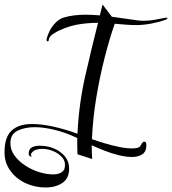

<svg xmlns="http://www.w3.org/2000/svg" viewBox="-63 -666 761 850"><path d="M139 164Q91 164 49.5 144.5Q8 125 -17.5 89.5Q-43 54 -43 8Q-43 -59 -11.5 -88Q20 -117 79 -117Q121 -117 173 -105.5Q225 -94 280 -74Q286 -205 314.5 -330Q343 -455 371 -565Q348 -565 324 -563Q300 -561 273 -556Q252 -552 224 -541.5Q196 -531 175.5 -518Q155 -505 153 -491Q153 -483 149 -483Q143 -483 143 -490Q146 -507 156 -527.5Q166 -548 182.5 -565Q199 -582 218 -588Q241 -595 266 -598Q291 -601 317 -601Q332 -601 347.5 -600Q363 -599 379 -598L391 -646L432 -592L544 -576Q551 -575 558 -574.5Q565 -574 572 -574Q598 -574 622.5 -578.5Q647 -583 667 -587Q669 -588 673 -588Q678 -588 678 -585Q678 -582 671 -579Q645 -569 609 -562Q573 -555 541 -555Q516 -555 492 -557Q468 -559 445 -561Q424 -502 402 -417.5Q380 -333 364 -238Q348 -143 344 -50Q369 -41 401 -31.5Q433 -22 464.5 -15.5Q496 -9 521 -9Q538 -9 548 -12Q556 -16 558 -19Q560 -22 561 -24Q568 -39 576 -39Q585 -39 585 -23Q585 5 567 17Q549 29 522 29Q495 29 462.5 21Q430 13 398.5 0.5Q367 -12 343 -23Q343 -7 343.5 8Q344 23 345 38L280 17Q279 -1 279 -19Q279 -37 279 -55Q226 -80 177.5 -91.5Q129 -103 91 -103Q47 -103 15 -87.5Q-17 -72 -17 -32Q-17 -2 1.5 23Q20 48 49 67Q78 86 110.5 96Q143 106 172 106Q197 106 210 96.5Q223 87 224 73Q228 49 212.5 31Q197 13 172.5 3Q148 -7 124 -7Q108 -7 95 -2.5Q82 2 74 16Q72 20 77 25Q79 27 74 27Q71 27 67.5 24Q64 21 64 14Q64 -6 78 -13.5Q92 -21 112 -21Q147 -21 176.5 -8.5Q206 4 224.5 26.5Q243 49 243 81Q243 124 213 144Q183 164 139 164Z"/></svg>

Font: Festive
Style: Regular
Weight: 400
Designer: Robert E. Leuschke
Foundry: Robert E. Leuschke
Version: Version 1.101; ttfautohint (v1.8.3)